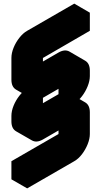

<svg xmlns="http://www.w3.org/2000/svg" viewBox="-20 -940 560 1060"><path d="M217 -170Q182 -150 156 -165Q130 -180 130 -220V-250Q130 -277 142 -306.5Q154 -336 174 -361.5Q194 -387 217 -400Q182 -380 156 -395Q130 -410 130 -450V-570Q130 -597 142 -626.5Q154 -656 174 -681.5Q194 -707 217 -720L476 -870V-770L217 -620V-500L390 -600Q424 -620 450 -605Q476 -590 476 -550V-520Q476 -494 464 -464Q452 -434 432.5 -408.5Q413 -383 390 -370Q424 -390 450 -375Q476 -360 476 -320V-200Q476 -174 464 -144Q452 -114 432.5 -88.5Q413 -63 390 -50L130 100V0L390 -150V-270ZM217 -400V-270L390 -370V-500ZM390 -270V-150L303 -200V-320ZM390 -150 130 0 43 -50 303 -200ZM130 0V100L43 50V-50ZM450 -375Q424 -390 390 -370L303 -420Q338 -440 364 -425ZM390 -500V-370L303 -420V-550ZM390 -370 217 -270 130 -320 303 -420ZM450 -605Q424 -620 390 -600L217 -500L130 -550L303 -650Q338 -670 364 -655ZM217 -400Q194 -387 174 -361.5Q154 -336 142 -306.5Q130 -277 130 -250V-220Q130 -180 156 -165L69 -215Q43 -230 43 -270V-300Q43 -327 55 -356.5Q67 -386 87 -411.5Q107 -437 130 -450ZM476 -870 217 -720Q194 -707 174 -681.5Q154 -656 142 -626.5Q130 -597 130 -570V-450Q130 -410 156 -395L69 -445Q43 -460 43 -500V-620Q43 -647 55 -676.5Q67 -706 87 -731.5Q107 -757 130 -770L390 -920Z"/></svg>

Font: Nabla
Style: Regular
Weight: 400
Designer: Arthur Reinders Folmer
Foundry: Typearture
Version: Version 1.002